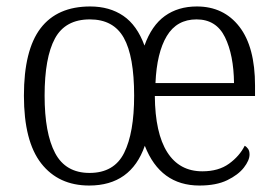

<svg xmlns="http://www.w3.org/2000/svg" viewBox="-20 -564 857 594"><path d="M256 10Q161 10 107.5 -58.5Q54 -127 54 -268Q54 -409 105.5 -476.5Q157 -544 259 -544Q319 -544 361.5 -515Q404 -486 427 -423Q449 -485 490 -514.5Q531 -544 589 -544Q672 -544 720.5 -481.5Q769 -419 769 -299V-267H459Q460 -152 497.5 -93Q535 -34 606 -34Q656 -34 688.5 -57.5Q721 -81 737 -113Q743 -110 747.5 -103.5Q752 -97 752 -86Q752 -68 734.5 -45.5Q717 -23 683 -6.5Q649 10 597 10Q476 10 428 -113Q385 10 256 10ZM704 -307Q703 -394 676 -449Q649 -504 588 -504Q527 -504 496 -452.5Q465 -401 461 -307ZM257 -29Q333 -29 364 -91Q395 -153 395 -268Q395 -390 363 -447Q331 -504 258 -504Q182 -504 150 -445Q118 -386 118 -268Q118 -152 150.5 -90.5Q183 -29 257 -29Z"/></svg>

Font: Noto Serif Armenian SemiCondensed Light
Style: Regular
Weight: 300
Width: 4
Designer: Monotype Design Team
Foundry: Monotype Imaging Inc.
Version: Version 2.008; ttfautohint (v1.8.4.7-5d5b)